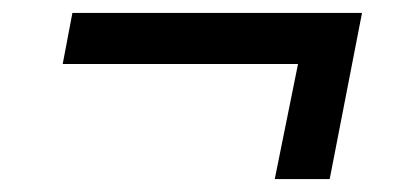

<svg xmlns="http://www.w3.org/2000/svg" viewBox="-20 -410 624 297"><path d="M490 -133H405L441 -311H77L92 -390H540Z"/></svg>

Font: Montserrat Alternates Medium
Style: Italic
Weight: 500
Italic angle: -11.3°
Designer: Julieta Ulanovsky
Foundry: Julieta Ulanovsky
Version: Version 7.200